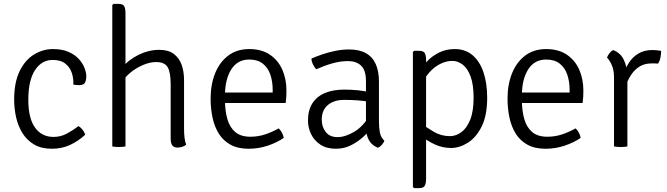

<svg xmlns="http://www.w3.org/2000/svg" viewBox="-20 -755 3437 990"><path d="M358 -319Q360 -347.5 351 -377Q342 -406.5 318 -426.2Q294 -446 251 -446Q195.5 -446 160.8 -393.8Q126 -341.5 126 -241Q126 -144.5 160.8 -96.8Q195.5 -49 256 -49Q293.5 -49 325.5 -66.5Q357.5 -84 385 -105Q395.5 -98.5 405.8 -85.8Q416 -73 419 -60Q384.5 -28 342 -8Q299.5 12 247 12Q193.5 12 156.2 -9.8Q119 -31.5 96.2 -68Q73.5 -104.5 63.2 -149.5Q53 -194.5 53 -241Q53 -331 81.5 -388.8Q110 -446.5 155.8 -474.2Q201.5 -502 253 -502Q301 -502 334 -487.2Q367 -472.5 387 -450.2Q407 -428 416 -404Q425 -380 425 -361Q425 -343 418.5 -329.5Q412 -316 388 -316Q380.5 -316 373.5 -316.8Q366.5 -317.5 358 -319Z M627 0Q613.5 3 593 3Q572.5 3 559 0V-729L565 -735H590Q614 -735 620.5 -722.8Q627 -710.5 627 -687ZM929 -93Q929 -69 931.2 -47.2Q933.5 -25.5 940 -9Q932.5 -2.5 920.2 1.8Q908 6 896 6Q876.5 6 868.2 -5.5Q860 -17 860 -40V-320Q860 -381 844.8 -408Q829.5 -435 785 -435Q753.5 -435 718.8 -420.5Q684 -406 654.2 -382Q624.5 -358 608 -329V-404Q640.5 -445.5 693.5 -471.8Q746.5 -498 801 -498Q848.5 -498 876.5 -476.8Q904.5 -455.5 916.8 -420.2Q929 -385 929 -343Z M1108 -224V-278H1386V-292Q1386 -334.5 1374 -370Q1362 -405.5 1335.2 -426.8Q1308.5 -448 1265 -448Q1204.5 -448 1172.2 -396.8Q1140 -345.5 1140 -262V-240Q1140 -184.5 1152.2 -141.5Q1164.5 -98.5 1193 -74.2Q1221.5 -50 1271 -50Q1311.5 -50 1347.8 -62.2Q1384 -74.5 1417 -93Q1427 -84 1434.2 -69.8Q1441.5 -55.5 1443 -44Q1408.5 -20 1360.8 -4Q1313 12 1262 12Q1206.5 12 1168.8 -8.8Q1131 -29.5 1108.5 -65.5Q1086 -101.5 1076 -148Q1066 -194.5 1066 -246Q1066 -320 1089.5 -377.8Q1113 -435.5 1157.5 -468.8Q1202 -502 1265 -502Q1329 -502 1371.8 -473Q1414.5 -444 1435.8 -395.5Q1457 -347 1457 -288Q1457 -270 1456.2 -256Q1455.5 -242 1453 -224Z M1568 -133Q1568 -188 1591.5 -223.5Q1615 -259 1657 -276Q1699 -293 1755 -293Q1786.5 -293 1822.8 -289.8Q1859 -286.5 1891 -278V-228Q1861 -235 1825.2 -237.5Q1789.5 -240 1755 -240Q1702 -240 1670.5 -213.5Q1639 -187 1639 -138Q1639 -100.5 1659.8 -74.2Q1680.5 -48 1720 -48Q1760.5 -48 1807.2 -76Q1854 -104 1886 -161L1898 -95Q1881 -75 1853.8 -50Q1826.5 -25 1790.8 -6.5Q1755 12 1712 12Q1663.5 12 1631.5 -9.5Q1599.5 -31 1583.8 -64.2Q1568 -97.5 1568 -133ZM1962 -29Q1958.5 -19.5 1949.5 -9Q1940.5 1.5 1929 7Q1905.5 -2.5 1892 -18.5Q1878.5 -34.5 1872.8 -55.8Q1867 -77 1867 -103V-336Q1867 -393 1842 -416.5Q1817 -440 1775 -440Q1734 -440 1692.5 -428Q1651 -416 1611 -398Q1601.5 -406.5 1593.8 -422.8Q1586 -439 1586 -453Q1610.5 -464 1642.2 -474.8Q1674 -485.5 1709.5 -492.8Q1745 -500 1780 -500Q1832.5 -500 1866.8 -480.8Q1901 -461.5 1917.5 -424.5Q1934 -387.5 1934 -334V-128Q1934 -96 1938.8 -71.5Q1943.5 -47 1962 -29Z M2140 -493Q2164 -493 2170.5 -480.8Q2177 -468.5 2177 -445V167Q2177 190 2170.5 202.5Q2164 215 2140 215H2115L2109 209V-487L2115 -493ZM2492 -251Q2492 -159.5 2463.5 -102.5Q2435 -45.5 2392 -18.8Q2349 8 2306 8Q2261 8 2221 -10.8Q2181 -29.5 2145 -58L2148 -121Q2176.5 -99.5 2215.5 -76.2Q2254.5 -53 2300 -53Q2330.5 -53 2358.5 -73.2Q2386.5 -93.5 2404.2 -137Q2422 -180.5 2422 -251Q2422 -319 2406.5 -360.8Q2391 -402.5 2365.8 -421.8Q2340.5 -441 2312 -441Q2281 -441 2249.2 -425Q2217.5 -409 2192 -379.5Q2166.5 -350 2154 -310L2142 -379Q2154.5 -408.5 2180.2 -436.8Q2206 -465 2242.8 -483.5Q2279.5 -502 2325 -502Q2379.5 -502 2416.8 -470.2Q2454 -438.5 2473 -382Q2492 -325.5 2492 -251Z M2639 -224V-278H2917V-292Q2917 -334.5 2905 -370Q2893 -405.5 2866.2 -426.8Q2839.5 -448 2796 -448Q2735.5 -448 2703.2 -396.8Q2671 -345.5 2671 -262V-240Q2671 -184.5 2683.2 -141.5Q2695.5 -98.5 2724 -74.2Q2752.5 -50 2802 -50Q2842.5 -50 2878.8 -62.2Q2915 -74.5 2948 -93Q2958 -84 2965.2 -69.8Q2972.5 -55.5 2974 -44Q2939.5 -20 2891.8 -4Q2844 12 2793 12Q2737.5 12 2699.8 -8.8Q2662 -29.5 2639.5 -65.5Q2617 -101.5 2607 -148Q2597 -194.5 2597 -246Q2597 -320 2620.5 -377.8Q2644 -435.5 2688.5 -468.8Q2733 -502 2796 -502Q2860 -502 2902.8 -473Q2945.5 -444 2966.8 -395.5Q2988 -347 2988 -288Q2988 -270 2987.2 -256Q2986.5 -242 2984 -224Z M3389 -493Q3389 -476.5 3385.5 -458.5Q3382 -440.5 3373 -427Q3365 -428 3356.2 -428Q3347.5 -428 3339 -428Q3305 -428 3280.5 -413.5Q3256 -399 3239.8 -376.8Q3223.5 -354.5 3214 -331Q3204.5 -307.5 3200 -289L3187 -305Q3187 -336.5 3195.8 -370Q3204.5 -403.5 3223.5 -432.5Q3242.5 -461.5 3272.2 -479.2Q3302 -497 3344 -497Q3351.5 -497 3363.2 -496.2Q3375 -495.5 3389 -493ZM3110 -458Q3113 -468 3121.8 -479.5Q3130.5 -491 3141 -497Q3178.5 -483 3196 -447.8Q3213.5 -412.5 3215 -363V0Q3201.5 3 3181 3Q3159.5 3 3146 0V-356Q3146 -393 3134.8 -418.8Q3123.5 -444.5 3110 -458Z"/></svg>

Font: Signika Negative Light
Style: Regular
Weight: 300
Designer: Anna Giedry
Foundry: Anna Giedry
Version: Version 2.001